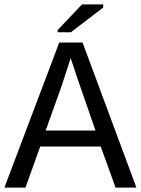

<svg xmlns="http://www.w3.org/2000/svg" viewBox="-20 -852 640 872"><path d="M504.9 0 437.5 -186.5H162.6L95.7 0H0L249 -658.7H355L599.6 0ZM300.8 -588.4 294.9 -569.3 261.2 -465.8 187.5 -259.3H413.6L329.1 -503.4ZM241.7 -705.6V-715.3L352.5 -832H448.7V-817.9L302.2 -705.6Z"/></svg>

Font: Cousine
Style: Regular
Weight: 400
Monospace: yes
Designer: Steve Matteson
Foundry: Ascender Corporation
Version: Version 1.20